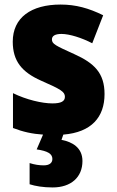

<svg xmlns="http://www.w3.org/2000/svg" viewBox="-20 -583 513 843"><path d="M342 124C342 65 297 40 250 31L258 8C382 -2 439 -69 439 -170C439 -263 393 -306 307 -345C223 -383 208 -390 208 -410C208 -426 223 -434 250 -434C285 -434 339 -417 385 -393L433 -516C370 -547 313 -563 246 -563C117 -563 36 -506 36 -400C36 -314 77 -266 160 -229C247 -191 265 -180 265 -158C265 -138 248 -129 210 -129C165 -129 96 -145 37 -174V-21C81 -4 122 5 169 8L141 73C189 80 210 92 210 115C210 133 196 143 172 143C152 143 132 140 110 133V226C135 234 169 240 211 240C292 240 342 195 342 124Z"/></svg>

Font: Noto Sans Arabic SemCond Blk
Style: Regular
Weight: 900
Width: 4
Designer: Monotype Design Team, Nadine Chahine, Nizar Qandah and Khaled Hosny
Foundry: Monotype Imaging Inc.
Version: Version 2.012